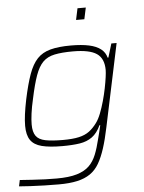

<svg xmlns="http://www.w3.org/2000/svg" viewBox="-61 -759 761 1015"><g transform="rotate(-5 319.0 -251.5)"><path d="M210 208Q174 208 134 207Q94 206 58.5 204Q23 202 -1 200L6 167Q38 169 72.5 171.5Q107 174 140 175Q173 176 201 176Q267 176 308.5 163.5Q350 151 374 127.5Q398 104 412 69Q426 34 437 -12Q442 -29 446.5 -49Q451 -69 455 -85H451Q432 -44 404.5 -24Q377 -4 338.5 2Q300 8 246 8Q178 8 137 -2.5Q96 -13 77.5 -40Q59 -67 59 -116Q59 -143 63.5 -177Q68 -211 77 -255Q94 -335 112.5 -386.5Q131 -438 158 -466.5Q185 -495 228 -506.5Q271 -518 337 -518Q394 -518 433 -509.5Q472 -501 495 -483Q518 -465 525 -437H529L551 -510H579L486 -70Q473 -7 458 39.5Q443 86 424 118.5Q405 151 376.5 170.5Q348 190 307.5 199Q267 208 210 208ZM252 -24Q304 -24 337 -31.5Q370 -39 392 -55.5Q414 -72 433 -98Q447 -117 458.5 -146.5Q470 -176 479.5 -210Q489 -244 495.5 -276.5Q502 -309 505.5 -334.5Q509 -360 509 -373Q509 -434 471 -460Q433 -486 345 -486Q286 -486 247.5 -478Q209 -470 185.5 -446.5Q162 -423 145.5 -377Q129 -331 113 -255Q103 -212 98.5 -178Q94 -144 94 -120Q94 -80 109 -59Q124 -38 159 -31Q194 -24 252 -24ZM376 -650 389 -711H433L420 -650Z"/></g></svg>

Font: Saira SemiExpanded Thin
Style: Italic
Weight: 250
Width: 6
Italic angle: -12°
Designer: Hector Gatti with collaboration of the Omnibus-Type team
Foundry: Omnibus-Type
Version: Version 1.101